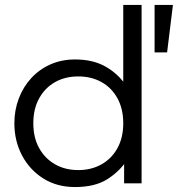

<svg xmlns="http://www.w3.org/2000/svg" viewBox="-20 -740 718 775"><path d="M282.5 15Q210 15 155 -19.5Q100 -54 69 -112.5Q38 -171 38 -242.5Q38 -295.5 55.8 -342.2Q73.5 -389 106 -424.5Q138.5 -460 183.5 -480Q228.5 -500 283 -500Q356.5 -500 407.8 -470.2Q459 -440.5 491 -391.5L477.5 -375V-720H551.5V0H481V-110.5L492.5 -93.5Q462 -47.5 412.5 -16.2Q363 15 282.5 15ZM296 -53.5Q349 -53.5 390 -76.8Q431 -100 454.2 -142.2Q477.5 -184.5 477.5 -242.5Q477.5 -300.5 454.2 -343Q431 -385.5 390 -408.5Q349 -431.5 296 -431.5Q243 -431.5 202.2 -408.5Q161.5 -385.5 138 -343Q114.5 -300.5 114.5 -242.5Q114.5 -184.5 138 -142.2Q161.5 -100 202.2 -76.8Q243 -53.5 296 -53.5ZM604 -528.5V-720H678L654.5 -528.5Z"/></svg>

Font: Geologica Cursive ExtraLight
Style: Regular
Weight: 250
Designer: Sindre Bremnes, Frode Helland
Foundry: Monokrom Skriftforlag AS
Version: Version 1.010;gftools[0.9.28]